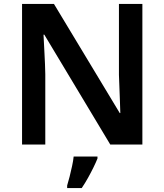

<svg xmlns="http://www.w3.org/2000/svg" viewBox="-20 -734 835 975"><path d="M703 0H540L205 -558H201Q203 -512 206 -460.5Q209 -409 210 -357V0H92V-714H254L588 -160H591Q590 -188 589 -220.5Q588 -253 586.5 -287.5Q585 -322 584 -354V-714H703ZM475 71Q467 91 454.5 116.5Q442 142 427 169Q412 196 395 221H321V208Q327 189 333.5 163Q340 137 346 109.5Q352 82 354 61H475Z"/></svg>

Font: Noto Sans Adlam Unjoined SemiBold
Style: Regular
Weight: 600
Version: Version 3.001